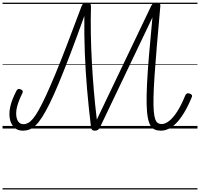

<svg xmlns="http://www.w3.org/2000/svg" viewBox="-20 -1010 1572 1509"><path d="M160 17Q111 17 82.5 -18.5Q54 -54 54 -114Q54 -143 61 -173Q68 -203 80.5 -234Q93 -265 110 -298Q116 -308 124 -310.5Q132 -313 144 -307Q156 -302 158.5 -294.5Q161 -287 155 -276Q142 -250 131 -222.5Q120 -195 113.5 -168.5Q107 -142 107 -119Q107 -80 122 -57Q137 -34 164 -34Q182 -34 200.5 -43.5Q219 -53 239.5 -77.5Q260 -102 285 -146.5Q310 -191 342 -260Q374 -329 414.5 -426.5Q455 -524 506 -656.5Q557 -789 621 -961Q627 -977 637 -983.5Q647 -990 662 -990Q678 -990 686.5 -983Q695 -976 695 -959Q692 -850 694 -741Q696 -632 702 -521.5Q708 -411 717.5 -298.5Q727 -186 741 -70L1167 -961Q1175 -977 1184 -983.5Q1193 -990 1208 -990Q1224 -990 1233 -983.5Q1242 -977 1240 -960Q1224 -782 1212.5 -646.5Q1201 -511 1194.5 -412.5Q1188 -314 1186.5 -246.5Q1185 -179 1188.5 -137Q1192 -95 1200 -73Q1208 -51 1220.5 -43Q1233 -35 1250 -35Q1278 -35 1309 -59Q1340 -83 1372.5 -133Q1405 -183 1436 -260Q1441 -271 1449 -275Q1457 -279 1470 -275Q1484 -270 1488 -262Q1492 -254 1486 -243Q1447 -150 1406.5 -92.5Q1366 -35 1325.5 -9Q1285 17 1246 17Q1219 17 1198.5 9Q1178 1 1164 -21Q1150 -43 1142 -84Q1134 -125 1132.5 -190Q1131 -255 1135.5 -350Q1140 -445 1151 -574Q1162 -703 1178 -873L767 -12Q759 4 750 10.5Q741 17 726 17Q711 17 704 10.5Q697 4 695 -13Q677 -161 664.5 -306.5Q652 -452 646.5 -596.5Q641 -741 643 -885Q582 -715 532.5 -585Q483 -455 443 -359Q403 -263 370.5 -197Q338 -131 310.5 -88.5Q283 -46 258 -23Q233 0 209.5 8.5Q186 17 160 17ZM0 469H1532V479H0ZM0 -20H1532V0H0ZM0 -505H1532V-500H0ZM0 -989H1532V-979H0Z"/></svg>

Font: Playwrite DE VA Guides
Style: Regular
Weight: 400
Designer: Veronika Burian, José Scaglione
Foundry: TypeTogether
Version: Version 1.003